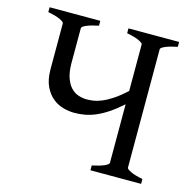

<svg xmlns="http://www.w3.org/2000/svg" viewBox="-94 -709 807 804"><g transform="rotate(15 310.0 -307.5)"><path d="M244.1 -615.2V-594.2Q210.9 -587.4 192.1 -579.3Q173.3 -571.3 173.3 -564.5V-411.1Q173.8 -373.5 182.6 -348.9Q191.4 -324.2 205.3 -309.6Q219.2 -294.9 237.3 -288.8Q255.4 -282.7 274.9 -282.7Q287.1 -282.7 302.7 -284.9Q318.4 -287.1 338.1 -295.2Q357.9 -303.2 382.3 -319.1Q406.7 -335 437 -362.8V-564.5Q437 -570.3 419.4 -578.9Q401.9 -587.4 366.2 -594.2V-615.2H585.9V-594.2Q552.7 -587.4 533.9 -579.3Q515.1 -571.3 515.1 -564.5V-51.3Q515.1 -45.4 533 -36.6Q550.8 -27.8 585.9 -21V0H366.2V-21Q399.4 -27.8 418.2 -36.1Q437 -44.4 437 -51.3V-305.2Q406.7 -278.3 380.4 -260.7Q354 -243.2 329.8 -232.9Q305.7 -222.7 283 -218.8Q260.3 -214.8 237.3 -214.8Q216.3 -214.8 191.7 -221.2Q167 -227.5 145.8 -244.1Q124.5 -260.7 110.1 -289.8Q95.7 -318.8 95.2 -363.8V-564.5Q95.2 -570.3 77.4 -578.9Q59.6 -587.4 24.4 -594.2V-615.2Z"/></g></svg>

Font: Gentium
Style: Regular
Weight: 400
Designer: J. Victor Gaultney
Version: Version 1.03; 2011; OFL 1.1 release